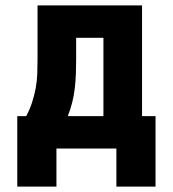

<svg xmlns="http://www.w3.org/2000/svg" viewBox="-20 -550 640 711"><path d="M44 141V-120H77Q90 -144 98.5 -170Q107 -196 112 -222.5Q117 -249 118 -276.5Q119 -304 119 -331V-530H506V-120H556V141H411V0H189V141ZM231 -120H363V-410H262V-331Q262 -304 261 -277Q260 -250 257 -223.5Q254 -197 247.5 -171Q241 -145 231 -120Z"/></svg>

Font: Iosevka Curly Heavy Extended
Style: Regular
Weight: 900
Width: 7
Monospace: yes
Designer: Belleve Invis
Foundry: Belleve Invis
Version: Version 11.1.0; ttfautohint (v1.8.3)